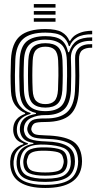

<svg xmlns="http://www.w3.org/2000/svg" viewBox="-20 -753 480 955"><path d="M205.2 182Q124 182 79.4 153.8Q34.8 125.5 30.8 66Q29.5 49 32.8 31.8Q36 7.8 53.8 -10.4Q71.5 -28.5 96 -35.5V-39.8Q71.8 -47.5 60.5 -61.6Q49.2 -75.8 46.2 -97Q44.8 -107.8 46.2 -119.8Q52 -168.2 104.8 -186.5V-191.2Q79 -200.5 57.9 -227.1Q36.8 -253.8 34.5 -299.5Q32.5 -340.5 32.6 -376.2Q32.8 -412 34.5 -456.8Q38.5 -538.2 79.2 -573.4Q120 -608.5 205.8 -608.5Q260.8 -608.5 287.4 -593Q314 -577.5 325 -550.2H329.2Q340.8 -571.2 361.2 -582.2Q381.8 -593.2 403 -596.9Q424.2 -600.5 438.5 -600V-582.5Q390 -582.8 363.4 -567Q336.8 -551.2 326.8 -523.8H322.5Q313.8 -556 288.8 -573.4Q263.8 -590.8 205.8 -590.8Q130 -590.8 94.9 -559.2Q59.8 -527.8 56.2 -456.5Q54.5 -415.2 54.2 -380.6Q54 -346 56 -300Q58.8 -250.5 79.9 -225Q101 -199.5 132 -191.2V-186.5Q99.5 -177.5 83.6 -161.2Q67.8 -145 64.5 -120.2Q63 -108.5 64.5 -96.5Q67 -76.8 78.9 -62.9Q90.8 -49 118.8 -40.5V-36.2Q59 -17.2 50.5 31.8Q46.2 49.5 47.5 66Q52.2 120.5 91.1 143.5Q130 166.5 205.2 166.5Q282.2 166.5 321.4 143.6Q360.5 120.8 367.8 66Q369.8 50.8 367.5 31.8Q361.8 -19.2 323.6 -39.9Q285.5 -60.5 209.2 -62.5Q158 -63.8 141.5 -72.1Q125 -80.5 119 -96Q113.5 -108.5 116.8 -120.5Q123.2 -145.8 140.8 -155.1Q158.2 -164.5 205.8 -163.8Q277 -163 312.6 -194.2Q348.2 -225.5 352.8 -299.2Q354.8 -341 354.9 -377.5Q355 -414 353.5 -460.5Q352.2 -495.5 373.2 -515.2Q394.2 -535 438.5 -533.2V-515.8Q403.8 -516.2 388 -502.5Q372.2 -488.8 373.2 -456.8Q374.5 -413.8 374.4 -376.5Q374.2 -339.2 372.2 -299.2Q367.2 -217.5 328.8 -182Q290.2 -146.5 205.8 -146.2Q162.2 -146.2 151.2 -139.4Q140.2 -132.5 136.2 -116.2Q135.8 -114.2 135.6 -110.4Q135.5 -106.5 137.2 -103.2Q142.2 -90.2 154.1 -85.4Q166 -80.5 209.2 -79.5Q294.5 -77.2 337.6 -53.1Q380.8 -29 387 31.8Q389 48.8 387 66Q374.5 182 205.2 182ZM205.2 151.8Q135.2 151.8 101.1 133.2Q67 114.8 62.8 66.8Q61.2 49.2 64.8 31.8Q73.5 -24.8 146.2 -38V-42.2Q114.8 -47 99.8 -60.2Q84.8 -73.5 80 -96.8Q77.8 -107.2 79.2 -120.2Q82 -146.5 100.4 -163.1Q118.8 -179.8 158.8 -186.5V-191Q120.5 -200 100.4 -225.2Q80.2 -250.5 77.5 -302Q76 -337 75.9 -373.2Q75.8 -409.5 77.8 -454.8Q81 -519.8 112 -546.5Q143 -573.2 205.8 -573.2Q259 -573.2 284.2 -554.8Q309.5 -536.2 319 -493.2H323.2Q336.8 -533 362 -550Q387.2 -567 438.5 -567.2V-549.8Q385.5 -551.5 357.9 -527Q330.2 -502.5 332.8 -456.2Q334.5 -417.2 334.2 -375.5Q334 -333.8 332.8 -302.5Q328.5 -233.8 296.4 -206.8Q264.2 -179.8 205.8 -180.5Q167.2 -181 136.8 -167.2Q106.2 -153.5 100.2 -124.2Q97.2 -110.5 100.2 -97.5Q106.5 -70.5 131 -60.8Q155.5 -51 209.5 -49.5Q275.2 -48 311.1 -28.6Q347 -9.2 351.5 32Q354 50 351.8 66.2Q345.2 113.2 309.2 132.5Q273.2 151.8 205.2 151.8ZM205.8 -200.2Q257.2 -200.2 282.9 -223.8Q308.5 -247.2 311.8 -303.8Q313.2 -334.8 313.6 -373.2Q314 -411.8 312.5 -453.8Q310 -512 282.5 -533.9Q255 -555.8 205.8 -555.8Q153 -555.8 127.5 -532.4Q102 -509 99.2 -453.2Q97.5 -413.5 97.6 -375.5Q97.8 -337.5 99.2 -303Q102 -248.8 127.6 -224.5Q153.2 -200.2 205.8 -200.2ZM205.8 -217.8Q165.2 -217.8 144.2 -236.9Q123.2 -256 120.8 -304.2Q119.2 -340 119.2 -378.1Q119.2 -416.2 120.8 -452Q123.2 -499.8 143.9 -519Q164.5 -538.2 205.8 -538.2Q248 -538.2 268.4 -519Q288.8 -499.8 290.8 -453Q293.8 -374.8 290.2 -304.8Q287.2 -257 266.8 -237.4Q246.2 -217.8 205.8 -217.8ZM205.8 -235.2Q235.5 -235.2 250.9 -251Q266.2 -266.8 268.5 -306.5Q270.2 -340 270.5 -376.8Q270.8 -413.5 269.2 -452Q267.5 -490 252.1 -505.4Q236.8 -520.8 205.8 -520.8Q175.2 -520.8 159.8 -505.2Q144.2 -489.8 142.5 -451Q140.8 -415 140.8 -378.1Q140.8 -341.2 142.5 -305.2Q144.2 -266.2 160 -250.8Q175.8 -235.2 205.8 -235.2ZM205.2 135.8Q274.2 135.8 300.6 118.1Q327 100.5 331.5 66.2Q333.8 51.8 330.8 31.5Q326.2 -4.5 295.6 -17.5Q265 -30.5 209.2 -33.5Q151.5 -36.8 121.4 -21.5Q91.2 -6.2 82.5 31.8Q78 48.2 80.2 66.5Q84.8 107 116.1 121.4Q147.5 135.8 205.2 135.8ZM205.2 120.8Q151.8 120.8 126.1 109Q100.5 97.2 97 66.2Q94 48.5 98.8 31.5Q105.2 0.2 131.9 -10.6Q158.5 -21.5 210.2 -20Q257.5 -18.5 283 -8.5Q308.5 1.5 313.2 31.8Q317.2 49 314 66.2Q309 98.2 283 109.5Q257 120.8 205.2 120.8ZM205.2 104.8Q244.5 104.8 266.9 97.9Q289.2 91 294.2 66.5Q300.2 49.5 293.5 31.8Q289.5 10.2 267.8 4Q246 -2.2 209.2 -3.2Q165.5 -4.8 143.8 3.1Q122 11 118 31.2Q109.8 49.2 115.5 66.5Q120 90 141.8 97.4Q163.5 104.8 205.2 104.8ZM148.2 -715.2V-732.8H256.2V-715.2ZM148.2 -680V-697.8H256.2V-680ZM148.2 -645V-662.5H256.2V-645Z"/></svg>

Font: Big Shoulders Inline Display
Style: Bold
Weight: 700
Designer: Patric King
Foundry: XO Type Co
Version: Version 1.000